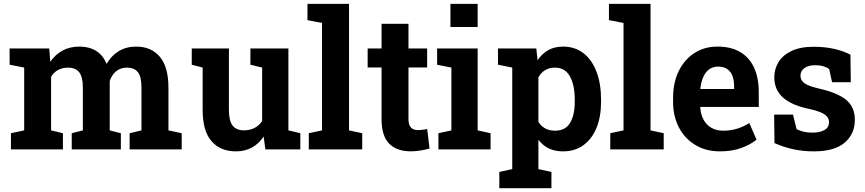

<svg xmlns="http://www.w3.org/2000/svg" viewBox="-20 -782 4526 1005"><path d="M37.3 0V-84.7L106.6 -99.5V-428.3L30.3 -443.2V-528.3H237.6L243.4 -458.6Q269 -496.5 307.3 -517.3Q345.6 -538.1 396 -538.1Q446.7 -538.1 483.1 -515.6Q519.4 -493.1 537.9 -447.5Q562.2 -490 601.3 -514.1Q640.4 -538.1 693.1 -538.1Q771.5 -538.1 816.6 -484.9Q861.7 -431.6 861.7 -322.7V-99.5L931.1 -84.7V0H658.5V-84.7L720.5 -99.5V-323Q720.5 -382.1 701.1 -405.1Q681.7 -428 644.2 -428Q610.6 -428 587.6 -408.7Q564.6 -389.5 554.4 -358.3V-99.5L612.6 -84.7V0H355.5V-84.7L413.7 -99.5V-323Q413.7 -380.6 394.1 -404.3Q374.6 -428 336.7 -428Q306 -428 283.8 -415.7Q261.6 -403.3 247.4 -380.3V-99.5L309.4 -84.7V0Z M1215.1 10.3Q1133.6 10.3 1087.2 -42.9Q1040.7 -96 1040.7 -207.7V-428.3L983.7 -443.2V-528.3H1040.7H1178.2V-206.7Q1178.2 -149.5 1197.6 -124.7Q1216.9 -99.8 1257 -99.8Q1288.4 -99.8 1312.6 -112.4Q1336.8 -124.9 1352.1 -148.6V-428.3L1290.7 -443.2V-528.3H1352.1H1489.6V-99.5L1552 -84.7V0H1369.2L1360 -67.3Q1335.4 -29.8 1298.7 -9.8Q1262 10.3 1215.1 10.3Z M1596.3 0V-84.7L1665.6 -99.5V-661.7L1589.3 -676.6V-761.7H1806.9V-99.5L1876 -84.7V0Z M2130 10.1Q2056.7 10.1 2017 -30.2Q1977.3 -70.5 1977.3 -158.2V-428.9H1904.4V-528.3H1977.3V-657.5H2118.1V-528.3H2215.8V-428.9H2118.1V-158.5Q2118.1 -127.7 2131.2 -114.4Q2144.2 -101 2166.7 -101Q2178.8 -101 2192.5 -102.8Q2206.2 -104.7 2216.1 -106.5L2228.4 -4.6Q2206.5 1.8 2180.7 5.9Q2154.9 10.1 2130 10.1Z M2274.8 0V-84.7L2342.7 -99.5V-428.3L2268.1 -443.2V-528.3H2480.2V-99.5L2547.8 -84.7V0ZM2337.8 -640.5V-761.7H2480.2V-640.5Z M2593.7 203.1V118L2661.3 103.1V-428.3L2586.7 -443.2V-528.3H2787.2L2793.9 -466.8Q2817.1 -501.2 2849.7 -519.6Q2882.2 -538.1 2927.6 -538.1Q2989.6 -538.1 3034.5 -503.3Q3078.6 -468.8 3102.4 -406.2Q3126.2 -343.5 3126.2 -259.7V-249.4Q3126.2 -171.5 3102.6 -113.2Q3078.6 -54.6 3034 -22.2Q2989.5 10.3 2926.8 10.3Q2884.7 10.3 2852.8 -5.1Q2820.9 -20.4 2798.2 -50.3V103.1L2866.4 118V203.1ZM2885.5 -98Q2939.6 -98 2964 -138.9Q2988.5 -179.8 2988.5 -249.4V-259.7Q2988.5 -337.4 2962.9 -382.7Q2937.3 -428 2884.6 -428Q2855.6 -428 2833.4 -414.7Q2811.3 -401.5 2798.2 -376.9V-144.7Q2811.3 -122 2833.5 -110Q2855.7 -98 2885.5 -98Z M3174.4 0V-84.7L3243.8 -99.5V-661.7L3167.4 -676.6V-761.7H3385.1V-99.5L3454.1 -84.7V0Z M3748.5 10.3Q3674.4 10.3 3619.3 -23.4Q3564 -56.6 3533.5 -115.3Q3503.1 -174 3503.1 -249.2V-268.7Q3503.1 -361.7 3542 -427.1Q3572.5 -479.5 3622.4 -508.9Q3672.3 -538.4 3735.9 -538.1Q3803.7 -538.1 3851.2 -511.5Q3900.2 -484.1 3925.9 -430.3Q3951.7 -376.6 3951.7 -299.4V-222.4H3646.1L3645.2 -219.3Q3647.9 -183.2 3662.6 -155.8Q3677.3 -128.3 3703.2 -113.2Q3729.1 -98 3765.5 -98Q3804.4 -98 3837.7 -108.2Q3871.1 -118.3 3902.3 -138L3939.9 -50.9Q3908.1 -24.7 3859.7 -7.2Q3811.3 10.3 3748.5 10.3ZM3647.3 -316H3822.7V-328.7Q3822.7 -361.4 3813.7 -384.9Q3804.8 -408.4 3786.1 -420.9Q3767.5 -433.4 3738.3 -433.4Q3710.3 -433.4 3689.7 -417.5Q3671.1 -402.6 3660.4 -377Q3649.6 -351.4 3645.7 -318.5Z M4241.4 10.3Q4182.6 10.3 4131.7 -0.9Q4080.8 -12.1 4033.8 -33.1L4032.2 -182H4130.8L4149.7 -105.8Q4166.8 -97.5 4186.7 -92.6Q4206.6 -87.8 4232 -87.8Q4271 -87.8 4295.2 -101.2Q4319.4 -114.6 4319.4 -142.8Q4319.4 -162.3 4305.5 -175.3Q4291.6 -188.3 4268.2 -197Q4244.8 -205.7 4215.7 -211.8Q4121.8 -231.4 4077.3 -272.4Q4032.9 -313.4 4032.9 -377.2Q4032.9 -420.7 4055 -456.9Q4077.1 -493.2 4123.1 -515.2Q4169.1 -537.2 4239.5 -537.2Q4299.2 -537.2 4348.7 -525.6Q4398.1 -514 4431.6 -495.4L4433.3 -351.7H4335.3L4320.2 -420.8Q4306.6 -430.6 4288.8 -435.6Q4270.9 -440.7 4248.2 -440.7Q4210.6 -440.7 4190.3 -425.3Q4170 -409.9 4170 -386Q4170 -370 4179 -358Q4188 -346 4209 -336.4Q4230 -326.9 4266.5 -318.6Q4364.8 -296.2 4409.7 -258.8Q4454.6 -221.4 4454.6 -154.3Q4454.6 -80.7 4401.2 -35.2Q4347.9 10.3 4241.4 10.3Z"/></svg>

Font: Hanuman
Style: Regular
Weight: 400
Designer: Danh Hong
Foundry: Danh Hong
Version: Version 9.000